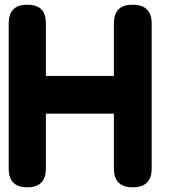

<svg xmlns="http://www.w3.org/2000/svg" viewBox="-20 -799 719 819"><path d="M17.1 -80.1V-698.2Q17.1 -778.8 95.2 -778.8Q136.7 -778.8 156.2 -759.3Q175.8 -739.7 175.8 -698.2V-475.1H465.8V-698.2Q465.8 -739.3 485.4 -759Q504.9 -778.8 545.9 -778.8Q627 -778.8 627 -698.2V-80.1Q627 0 545.9 0Q465.8 0 465.8 -80.1V-314H175.8V-80.1Q175.8 0 96.2 0Q17.1 0 17.1 -80.1Z"/></svg>

Font: BPreplay
Style: Bold
Weight: 700
Designer: Magenta/George Triantafyllakos
Foundry: Magenta/George Triantafyllakos
Version: Version 1.00